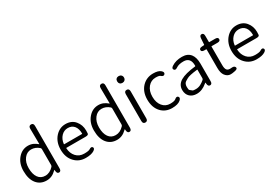

<svg xmlns="http://www.w3.org/2000/svg" viewBox="38 -1767 3915 2750"><g transform="rotate(-30 1995.0 -391.5)"><path d="M277 13Q174 13 114 -61.5Q54 -136 54 -270Q54 -396 125 -477Q192 -554 289 -554Q334 -554 372 -537Q404 -523 440 -493Q444 -490 444 -495L441 -747Q440 -795 481 -796Q521 -796 521 -748V-47Q521 0 488 2Q454 4 449 -43L448 -59Q447 -65 445.5 -65Q444 -65 434 -55Q366 13 277 13ZM430 -122Q440 -133 440 -148V-411Q440 -425 430 -434Q372 -485 302 -485Q232 -485 185.5 -424.5Q139 -364 139 -270Q139 -170 179.5 -113Q220 -56 294 -56Q368 -56 430 -122Z M924 13Q814 13 743 -62Q668 -140 668 -270Q668 -396 742 -478Q812 -554 909 -554Q1010 -554 1066 -486.5Q1122 -419 1122 -326Q1122 -301 1120 -277Q1118 -252 1071 -252H754Q749 -252 749 -247Q753 -162 803 -107Q853 -52 934 -52Q1006 -52 1029 -67Q1069 -94 1086 -69Q1103 -43 1062 -17Q1015 13 924 13ZM748 -317Q748 -312 753 -312H1045Q1050 -312 1050 -317Q1050 -397 1013.5 -442.5Q977 -488 910 -488Q848 -488 803 -442Q756 -393 748 -317Z M1441 13Q1338 13 1278 -61.5Q1218 -136 1218 -270Q1218 -396 1289 -477Q1356 -554 1453 -554Q1498 -554 1536 -537Q1568 -523 1604 -493Q1608 -490 1608 -495L1605 -747Q1604 -795 1645 -796Q1685 -796 1685 -748V-47Q1685 0 1652 2Q1618 4 1613 -43L1612 -59Q1611 -65 1609.5 -65Q1608 -65 1598 -55Q1530 13 1441 13ZM1594 -122Q1604 -133 1604 -148V-411Q1604 -425 1594 -434Q1536 -485 1466 -485Q1396 -485 1349.5 -424.5Q1303 -364 1303 -270Q1303 -170 1343.5 -113Q1384 -56 1458 -56Q1532 -56 1594 -122Z M1915 0Q1874 0 1874 -48V-492Q1874 -540 1915 -540Q1955 -540 1955 -492V-48Q1955 0 1915 0ZM1914 -656Q1889 -656 1873.5 -671.5Q1858 -687 1858 -712.5Q1858 -738 1873.5 -753Q1889 -768 1914 -768Q1939 -768 1955 -752.5Q1971 -737 1971 -712Q1971 -687 1955 -671.5Q1939 -656 1914 -656Z M2352 13Q2242 13 2173 -61Q2101 -139 2101 -269.5Q2101 -400 2178 -480Q2251 -554 2358 -554Q2445 -554 2482 -520Q2518 -488 2495 -462Q2472 -437 2436 -470Q2419 -485 2361 -485Q2285 -485 2235 -425Q2185 -365 2185 -269Q2185 -173 2233 -114Q2281 -55 2359 -55Q2428 -55 2451 -75Q2487 -107 2508 -83Q2529 -59 2494 -27Q2449 13 2352 13Z M2760 13Q2691 13 2648 -26Q2603 -68 2603 -139Q2603 -227 2684 -275Q2762 -321 2932 -340Q2938 -341 2938 -348Q2940 -486 2823 -486Q2744 -486 2701 -456Q2661 -428 2643 -455Q2624 -482 2665 -508Q2734 -554 2836 -554Q2930 -554 2977 -493Q3019 -438 3019 -335V-47Q3019 0 2986 2Q2952 4 2947 -43L2946 -60Q2945 -66 2943.5 -66Q2942 -66 2930 -56Q2849 13 2760 13ZM2782 -53Q2822 -53 2860 -72Q2895 -90 2928 -119Q2938 -128 2938 -142V-281Q2938 -286 2933 -285Q2799 -270 2759 -247Q2738 -235 2718 -223Q2682 -201 2682 -144Q2682 -98 2693 -89Q2711 -74 2730 -59Q2738 -53 2782 -53Z M3373 7Q3346 13 3319 13Q3266 13 3229 -36Q3197 -79 3197 -163V-468Q3197 -473 3192 -473H3163Q3115 -473 3114 -504Q3113 -535 3161 -538L3194 -540Q3200 -540 3200 -546L3207 -648Q3210 -695 3244 -694Q3278 -693 3278 -645V-545Q3278 -540 3283 -540H3379Q3427 -540 3427 -507Q3427 -473 3379 -473H3283Q3278 -473 3278 -468V-160Q3278 -107 3296 -82Q3316 -54 3377 -62Q3421 -67 3433 -37Q3444 -8 3395 3Z M3750 13Q3640 13 3569 -62Q3494 -140 3494 -270Q3494 -396 3568 -478Q3638 -554 3735 -554Q3836 -554 3892 -486.5Q3948 -419 3948 -326Q3948 -301 3946 -277Q3944 -252 3897 -252H3580Q3575 -252 3575 -247Q3579 -162 3629 -107Q3679 -52 3760 -52Q3832 -52 3855 -67Q3895 -94 3912 -69Q3929 -43 3888 -17Q3841 13 3750 13ZM3574 -317Q3574 -312 3579 -312H3871Q3876 -312 3876 -317Q3876 -397 3839.5 -442.5Q3803 -488 3736 -488Q3674 -488 3629 -442Q3582 -393 3574 -317Z"/></g></svg>

Font: Resource Han Rounded KR Normal
Style: Regular
Weight: 350
Designer: Cyano Hao (round all glyphs); Ryoko NISHIZUKA 西塚涼子 (kana, bopomofo & ideographs); Paul D. Hunt (Latin, Greek & Cyrillic)
Foundry: Cyano Hao
Version: 0.990